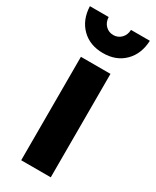

<svg xmlns="http://www.w3.org/2000/svg" viewBox="-200 -811 703 865"><g transform="rotate(30 151.0 -378.0)"><path d="M74.2 0V-538.1H228V0ZM209 -755.9H307.1Q304.2 -686 261.7 -644Q219.7 -602.1 151.4 -602.1Q83 -602.1 40.5 -644Q-2 -686 -4.9 -755.9H92.8Q93.8 -729 110.4 -712.4Q127 -695.8 150.9 -695.8Q174.8 -695.8 191.4 -712.4Q208 -729 209 -755.9Z"/></g></svg>

Font: TruenoSBd
Style: Demi
Weight: 600
Designer: Julieta Ulanovsky
Foundry: Julieta Ulanovsky
Version: Version 3.001b